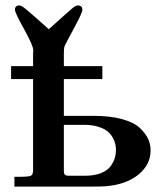

<svg xmlns="http://www.w3.org/2000/svg" viewBox="-20 -689 615 709"><path d="M21 -397V-444.8H102.1V-490.2Q102.1 -493.2 102.5 -497.1Q103 -501 103 -502.9Q103 -520 69.1 -581.1Q35.2 -642.1 35.2 -652.8Q35.2 -668.9 51.8 -668.9Q57.6 -668.9 67.9 -661.4Q78.1 -653.8 115.2 -621.1Q142.1 -597.2 160.2 -581.1Q233.4 -647 246.6 -658Q259.8 -668.9 266.1 -668.9H267.1Q284.2 -668.9 284.2 -652.8Q284.2 -641.6 252.2 -582.8Q220.2 -523.9 217.8 -517.1Q215.8 -508.3 215.8 -490.2V-444.8H357.9V-397H215.8V-261.2H325.2Q387.2 -261.2 431.2 -249Q475.1 -236.8 496.6 -216.3Q518.1 -195.8 527.1 -175.8Q536.1 -155.8 536.1 -133.8Q536.1 -80.6 490.5 -43.7Q444.8 -6.8 367.2 -1Q352.1 0 321.8 0H33.2V-36.1H48.8Q85.9 -36.1 94 -40Q102.1 -43.9 102.1 -60.1V-397ZM215.8 -60.1Q215.8 -46.9 220 -43.5Q224.1 -40 233.9 -40H293Q329.1 -40 353.5 -50Q377.9 -60.1 388.9 -75.9Q399.9 -91.8 404.1 -106Q408.2 -120.1 408.2 -133.8Q408.2 -145 406 -156Q403.8 -167 396.5 -180.4Q389.2 -193.8 377.2 -203.9Q365.2 -213.9 343 -220.9Q320.8 -228 292 -228H215.8Z"/></svg>

Font: CMU Serif
Style: Bold
Weight: 700
Version: Version 0.7.0